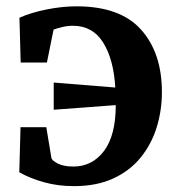

<svg xmlns="http://www.w3.org/2000/svg" viewBox="-20 -590 570 622"><path d="M219.5 13Q167 13 121.8 0.2Q76.5 -12.5 42.5 -32L46.5 -178H130L146.5 -78.5Q148 -70 167.2 -60.2Q186.5 -50.5 217.5 -50.5Q279 -50.5 317 -101Q355 -151.5 355 -249.5L154 -234.5V-322.5L353.5 -306.5Q348 -398.5 314 -452.5Q280 -506.5 216.5 -506.5Q199 -506.5 182 -502.5Q165 -498.5 153.5 -494L132 -387.5H47L43 -532.5Q79.5 -549 130.2 -559.2Q181 -569.5 228 -569.5Q369.5 -569.5 437 -494Q504.5 -418.5 504.5 -292Q504.5 -232 487.5 -177.2Q470.5 -122.5 435.5 -79.5Q400.5 -36.5 346.8 -11.8Q293 13 219.5 13Z"/></svg>

Font: Merriweather
Style: Bold
Weight: 700
Designer: Eben Sorkin
Foundry: Eben Sorkin
Version: Version 2.100; ttfautohint (v1.7.19-72a1) -l 8 -r 50 -G 200 